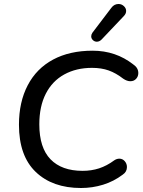

<svg xmlns="http://www.w3.org/2000/svg" viewBox="-20 -933 715 962"><path d="M75 -308Q75 -422 119 -506Q163 -590 246 -634.5Q329 -679 444 -679Q560 -679 648 -610Q673 -593 673 -567Q673 -550 662 -538Q651 -526 633 -526Q616 -526 597 -539Q561 -567 524.5 -580Q488 -593 441 -593Q362 -593 302 -560Q242 -527 209.5 -463.5Q177 -400 177 -310Q177 -193 233 -135Q289 -77 394 -77Q438 -77 476.5 -89.5Q515 -102 553 -130Q565 -138 578 -138Q594 -138 605 -125.5Q616 -113 616 -96Q616 -72 595 -58Q550 -24 496.5 -7.5Q443 9 386 9Q243 9 159 -71.5Q75 -152 75 -308ZM465 -724Q454 -724 445.5 -732Q437 -740 437 -751Q437 -760 443 -769L538 -894Q552 -913 574 -913Q589 -913 600.5 -902.5Q612 -892 612 -878Q612 -864 600 -852L489 -735Q478 -724 465 -724Z"/></svg>

Font: SN Pro
Style: Italic
Weight: 400
Italic angle: -9°
Designer: Tobias Whetton
Foundry: Supernotes
Version: Version 1.003